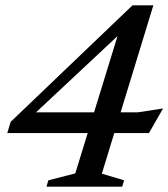

<svg xmlns="http://www.w3.org/2000/svg" viewBox="-20 -703 634 723"><path d="M434.5 -606 479 -620 89.5 -255.5 82.5 -280H499L594 -294.5L541 -202H7.5L20 -244L479 -683H557.5L363.5 -49L447.5 -24L440 0H155L162 -24L263.5 -50Z"/></svg>

Font: Newsreader 16pt 16pt Medium
Style: Italic
Weight: 500
Italic angle: -17°
Version: Version 1.003